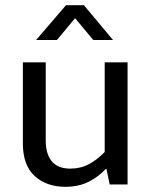

<svg xmlns="http://www.w3.org/2000/svg" viewBox="-20 -710 579 739"><path d="M383 -470H471V0H402L390 -59H386Q360 -30 321.5 -10.5Q283 9 232 9Q159 9 113.5 -32.5Q68 -74 68 -158V-470H156V-169Q156 -139 163.5 -118Q171 -97 183.5 -84.5Q196 -72 213 -66.5Q230 -61 250 -61Q290 -61 322 -78Q354 -95 383 -125ZM415 -556H339L269 -640L199 -556H119L234 -690H303Z"/></svg>

Font: Mukta Malar
Style: Regular
Weight: 400
Designer: Aadarsh Rajan, Girish Dalvi, Yashodeep Gholap
Foundry: Ek Type
Version: Version 2.538;PS 1.000;hotconv 16.6.51;makeotf.lib2.5.65220;